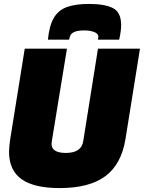

<svg xmlns="http://www.w3.org/2000/svg" viewBox="-20 -948 733 978"><path d="M284 10Q153 10 89.5 -35.5Q26 -81 26 -175Q26 -187 27.5 -202Q29 -217 32 -239L106 -700H321L244 -229Q233 -169 315 -169Q395 -169 404 -229L479 -700H693L619 -239Q598 -111 516.5 -50.5Q435 10 284 10ZM434 -928Q513 -928 555 -907Q597 -886 597 -820Q597 -788 587 -746H479Q481 -756 481 -761Q481 -777 459.5 -785Q438 -793 412 -793Q377 -793 360.5 -786Q344 -779 339 -768.5Q334 -758 332 -746H224Q231 -818 254.5 -857.5Q278 -897 322 -912.5Q366 -928 434 -928Z"/></svg>

Font: Georama Black
Style: Italic
Weight: 900
Italic angle: -9°
Designer: Jean-Baptiste Levee
Foundry: Production Type
Version: Version 1.000